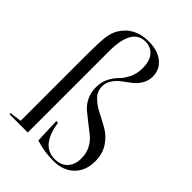

<svg xmlns="http://www.w3.org/2000/svg" viewBox="-217 -831 938 938"><g transform="rotate(45 252.0 -361.5)"><path d="M246 -733Q307 -733 344 -703.5Q381 -674 381 -625Q381 -596 366.5 -572Q352 -548 331 -532Q310 -516 289 -500.5Q268 -485 253.5 -463.5Q239 -442 239 -416Q239 -382 263.5 -357.5Q288 -333 322.5 -316Q357 -299 391.5 -279Q426 -259 450.5 -222Q475 -185 475 -134Q475 -68 435 -29Q395 10 327 10Q266 10 206 -9L201 -138H213Q233 -1 327 -1Q369 -1 393 -26.5Q417 -52 417 -96Q417 -131 402.5 -159Q388 -187 366 -204.5Q344 -222 319 -241.5Q294 -261 272 -279Q250 -297 235.5 -326Q221 -355 221 -392Q221 -429 236 -457.5Q251 -486 269 -503Q287 -520 302 -550.5Q317 -581 317 -620Q317 -668 295 -694.5Q273 -721 234 -721Q142 -721 142 -560V0H16V-8L77 -16V-455Q77 -556 81.5 -593Q86 -630 101 -656Q147 -733 246 -733Z"/></g></svg>

Font: Libre Caslon Display
Style: Regular
Weight: 400
Designer: Pablo Impallari, Rodrigo Fuenzalida
Foundry: Pablo Impallari, Rodrigo Fuenzalida
Version: Version 1.002